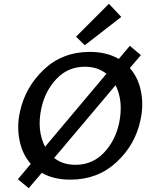

<svg xmlns="http://www.w3.org/2000/svg" viewBox="-20 -938 793 1010"><path d="M618 -849 426 -700 380 -745 553 -918ZM663 -580Q708 -529 722 -455Q736 -381 719 -307Q692 -177 593 -85Q494 7 350 7Q261 7 200 -29L131 52L74 5L142 -76Q97 -127 82.5 -201Q68 -275 85 -350Q113 -480 211 -572.5Q309 -665 453 -665Q541 -665 605 -628L663 -697L721 -648ZM197 -366Q173 -252 217 -166L540 -550Q493 -587 427 -587Q338 -587 277.5 -523.5Q217 -460 197 -366ZM607 -292Q630 -406 588 -490L265 -107Q310 -71 377 -71Q466 -71 526.5 -134.5Q587 -198 607 -292Z"/></svg>

Font: EauTestInfant Semibold
Style: Italic
Weight: 600
Italic angle: -12°
Designer: Christian Thalmann (Catharsis Fonts)
Version: Version 0.001;PS 000.001;hotconv 1.0.88;makeotf.lib2.5.64775